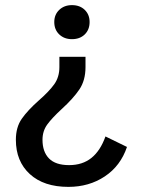

<svg xmlns="http://www.w3.org/2000/svg" viewBox="-20 -480 558 750"><path d="M192 -394Q192 -423 211.5 -441.5Q231 -460 261 -460Q292 -460 311 -441.5Q330 -423 330 -394Q330 -364 311 -345.5Q292 -327 261 -327Q231 -327 211.5 -345.5Q192 -364 192 -394ZM42 66Q42 17 65 -16Q88 -49 132 -88Q172 -123 192 -151Q212 -179 212 -218V-258H314V-218Q314 -166 290 -130.5Q266 -95 221 -54Q183 -19 164.5 6.5Q146 32 146 66Q146 113 171.5 139Q197 165 250 165Q302 165 337 137Q372 109 392 53L476 94Q451 168 389.5 209Q328 250 247 250Q151 250 96.5 200Q42 150 42 66Z"/></svg>

Font: Niramit Medium
Style: Regular
Weight: 500
Designer: Katatrad Aksorn Co.,Ltd.
Foundry: Cadson Demak Co.,Ltd.
Version: Version 1.000; ttfautohint (v1.6)